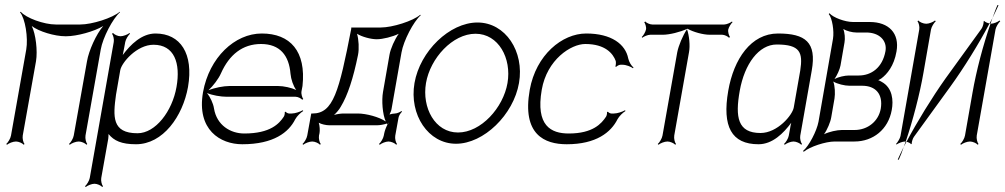

<svg xmlns="http://www.w3.org/2000/svg" viewBox="-20 -566 4021 768"><path d="M60 -517C81 -492 93 -415 85 -368L24 -24C22 -12 12 4 5 10L8 13C15 7 32 0 44 0C55 0 70 7 75 13L78 10C73 4 69 -12 71 -24L124 -321C131 -363 123 -430 107 -462C135 -440 199 -421 241 -421H245C287 -421 357 -440 393 -462C365 -430 335 -363 328 -321L275 -24C273 -12 263 4 256 10L259 13C266 7 283 0 295 0C306 0 321 7 326 13L329 10C324 4 320 -12 322 -24L383 -368C391 -415 431 -492 460 -517L459 -519C430 -494 348 -468 301 -468H203C156 -468 84 -494 63 -519Z M444 -187 461 -285C466 -315 527 -387 594 -387C677 -387 703 -314 686 -218C669 -121 602 -33 530 -33C427 -33 432 -100 444 -187ZM320 179 323 182C330 176 347 169 358 169C369 169 384 176 389 182L392 179C387 173 383 157 385 146L413 -11C414 -17 414 -24 414 -30C436 -3 466 11 524 11C632 11 711 -101 732 -218C755 -351 702 -432 602 -432C547 -432 502 -388 471 -346C473 -354 475 -364 476 -371L481 -398C483 -409 493 -425 500 -431L498 -434C491 -428 473 -421 462 -421C451 -421 437 -428 432 -434L428 -431C433 -425 437 -409 435 -398L339 146C337 157 327 173 320 179Z M814 -205C832 -222 854 -250 864 -273C897 -347 950 -390 1024 -390C1100 -390 1136 -344 1142 -271C1144 -249 1153 -222 1165 -206C1146 -215 1115 -222 1092 -222H898C874 -222 838 -215 814 -205ZM792 -197C766 -47 861 11 949 11C1075 11 1135 -37 1161 -89C1168 -102 1183 -116 1193 -122L1191 -125C1181 -119 1160 -112 1147 -112H1136C1132 -112 1124 -116 1123 -119L1119 -118C1120 -114 1118 -103 1115 -99C1097 -72 1062 -32 957 -32C902 -32 847 -65 836 -132C833 -153 820 -179 808 -194C828 -185 863 -179 886 -179H1162C1172 -179 1185 -172 1189 -167L1193 -170C1189 -175 1184 -190 1186 -201L1190 -222C1205 -361 1141 -432 1027 -432C919 -432 817 -336 792 -197Z M1531 -73C1532 -73 1533 -75 1534 -75C1534 -74 1533 -73 1533 -72ZM1316 -106C1326 -115 1337 -128 1343 -139C1371 -185 1393 -253 1412 -346C1417 -370 1415 -409 1408 -431C1427 -419 1463 -409 1487 -409C1511 -409 1551 -419 1575 -431C1559 -409 1542 -371 1538 -347L1512 -198C1506 -164 1510 -109 1523 -80C1497 -98 1445 -112 1411 -112H1355C1344 -112 1328 -110 1316 -106ZM1190 10 1193 13C1200 7 1217 0 1229 0C1240 0 1255 7 1260 13L1263 10C1258 4 1254 -12 1256 -24L1258 -33C1260 -44 1259 -63 1255 -75C1266 -69 1284 -65 1296 -65H1490C1500 -65 1516 -68 1528 -72C1529 -71 1529 -69 1530 -68C1524 -57 1519 -43 1517 -33L1515 -23C1513 -12 1503 4 1496 10L1499 13C1506 7 1523 0 1534 0C1545 0 1560 7 1565 13L1568 10C1563 4 1559 -12 1561 -23L1574 -95C1575 -103 1583 -115 1588 -119L1586 -122C1581 -118 1568 -112 1560 -112C1554 -112 1544 -110 1538 -108C1541 -114 1545 -123 1546 -129L1586 -356C1594 -403 1634 -480 1663 -505L1661 -507C1632 -482 1550 -456 1503 -456H1385V-451C1336 -199 1313 -112 1230 -112H1225L1209 -24C1207 -12 1197 4 1190 10Z M1684 -234C1701 -333 1790 -431 1882 -431C1974 -431 2027 -333 2010 -234C1993 -135 1904 -36 1812 -36C1720 -36 1667 -135 1684 -234ZM1638 -234C1616 -107 1693 9 1804 9C1915 9 2034 -107 2056 -234C2078 -360 2002 -476 1890 -476C1778 -476 1660 -361 1638 -234Z M2099 -207C2067 -27 2159 11 2247 11C2365 11 2424 -37 2450 -89C2457 -102 2472 -116 2482 -122L2480 -125C2470 -119 2449 -112 2436 -112H2425C2421 -112 2413 -116 2412 -119L2408 -118C2409 -114 2407 -103 2404 -99C2386 -72 2352 -32 2255 -32C2184 -32 2122 -63 2147 -207C2168 -328 2264 -390 2321 -390C2401 -390 2432 -352 2443 -322C2444 -317 2444 -304 2441 -300L2445 -299C2448 -302 2456 -307 2462 -307H2470C2485 -307 2504 -299 2512 -293L2514 -296C2506 -302 2496 -318 2493 -332C2482 -389 2426 -432 2325 -432C2228 -432 2124 -346 2099 -207Z M2547 -418 2549 -415C2555 -420 2571 -427 2581 -427H2631C2658 -427 2702 -438 2729 -451C2729 -452 2728 -451 2728 -452C2729 -452 2729 -451 2730 -451C2731 -451 2730 -452 2731 -452C2731 -451 2730 -452 2730 -451C2753 -438 2792 -427 2819 -427H2869C2878 -427 2892 -420 2896 -415L2900 -418C2896 -423 2891 -438 2893 -448C2895 -457 2904 -472 2910 -477L2908 -480C2902 -475 2886 -468 2877 -468H2589C2579 -468 2565 -475 2561 -480L2557 -477C2561 -472 2566 -457 2564 -448C2562 -438 2553 -423 2547 -418ZM2728 -449C2728 -450 2730 -450 2730 -451H2729ZM2611 10 2614 13C2621 7 2638 0 2650 0C2661 0 2676 7 2681 13L2684 10C2679 4 2675 -12 2677 -24L2736 -357C2741 -383 2737 -424 2728 -449C2711 -424 2694 -383 2689 -357L2630 -24C2628 -12 2618 4 2611 10Z M2939 -203C2958 -310 3015 -388 3087 -388C3181 -388 3192 -356 3181 -284L3155 -136C3150 -106 3090 -34 3022 -34C2931 -34 2920 -97 2939 -203ZM2893 -203C2868 -60 2906 11 3014 11C3070 11 3114 -33 3145 -75C3143 -67 3141 -58 3140 -50L3135 -23C3133 -12 3123 4 3116 10L3119 13C3126 7 3143 0 3154 0C3165 0 3180 7 3185 13L3188 10C3183 4 3179 -12 3181 -23L3227 -284C3247 -397 3202 -432 3092 -432C2984 -432 2915 -330 2893 -203Z M3276 -29C3289 -47 3302 -78 3305 -97L3318 -172C3321 -191 3320 -222 3313 -240C3329 -230 3359 -223 3378 -223H3429C3482 -223 3513 -190 3503 -131C3494 -81 3451 -46 3398 -46H3347C3328 -46 3296 -39 3276 -29ZM3318 -250C3328 -264 3339 -288 3342 -304L3358 -396C3361 -412 3359 -436 3353 -450C3366 -442 3389 -436 3405 -436H3445C3497 -436 3529 -404 3522 -362C3510 -295 3465 -264 3415 -264H3375C3359 -264 3333 -258 3318 -250ZM3192 38 3195 41C3219 21 3282 0 3319 0H3398C3472 0 3533 -48 3547 -126C3554 -163 3551 -215 3506 -239C3502 -241 3498 -244 3493 -245C3497 -247 3502 -250 3505 -252C3528 -269 3556 -302 3566 -360C3579 -433 3535 -478 3459 -478H3392C3360 -478 3312 -496 3298 -513L3295 -510C3309 -493 3317 -442 3312 -411L3254 -79C3247 -42 3216 18 3192 38Z M3650 -481C3655 -475 3659 -459 3657 -448L3582 -22C3580 -12 3570 4 3564 10L3566 12C3573 7 3590 0 3600 0H3603C3631 -83 3659 -189 3674 -276L3704 -448C3706 -459 3716 -475 3723 -481L3720 -484C3713 -478 3696 -471 3685 -471C3673 -471 3658 -478 3653 -484ZM3938 -472C3939 -472 3941 -471 3942 -471C3944 -479 3948 -487 3950 -494C3947 -487 3942 -480 3938 -472ZM3950 -494C3959 -512 3967 -530 3974 -545L3970 -546C3963 -531 3957 -513 3950 -494ZM3821 10 3824 13C3831 7 3848 0 3860 0C3871 0 3886 7 3891 13L3894 10C3889 4 3885 -12 3887 -24L3962 -448C3964 -459 3974 -475 3981 -481L3978 -484C3971 -478 3954 -471 3943 -471H3942C3913 -388 3885 -282 3870 -195L3840 -24C3838 -12 3828 4 3821 10ZM3606 1C3614 3 3623 7 3624 11L3627 9C3626 4 3631 -13 3636 -19L3781 -219C3836 -295 3896 -392 3938 -472C3930 -474 3919 -478 3918 -482L3914 -480C3916 -475 3911 -458 3906 -451L3762 -252C3708 -176 3648 -78 3606 1ZM3595 21C3598 14 3603 8 3606 1C3605 1 3604 0 3603 0C3601 7 3597 14 3595 21ZM3571 72 3575 73C3582 58 3589 40 3595 21C3586 39 3578 57 3571 72Z"/></svg>

Font: Armata Saber
Style: RgIta
Weight: 400
Designer: Jasper
Foundry: Cannot Into Space Fonts
Version: Version 0.970